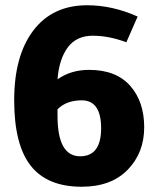

<svg xmlns="http://www.w3.org/2000/svg" viewBox="-20 -699 603 731"><path d="M461 -538Q395 -563 333 -563Q271 -563 238 -518.5Q205 -474 199 -397Q250 -433 319 -433Q422 -433 475.5 -372.5Q529 -312 529 -214.5Q529 -117 466 -52.5Q403 12 291 12Q160 12 97 -68Q34 -148 34 -317.5Q34 -487 107 -583Q180 -679 312 -679Q408 -679 504 -636ZM199 -258Q199 -104 285 -104Q365 -104 365 -210.5Q365 -317 291 -317Q233 -317 199 -283Z"/></svg>

Font: Magra
Style: Bold
Weight: 600
Designer: Viviana Monsalve
Foundry: Viviana Monsalve
Version: Version 1.001